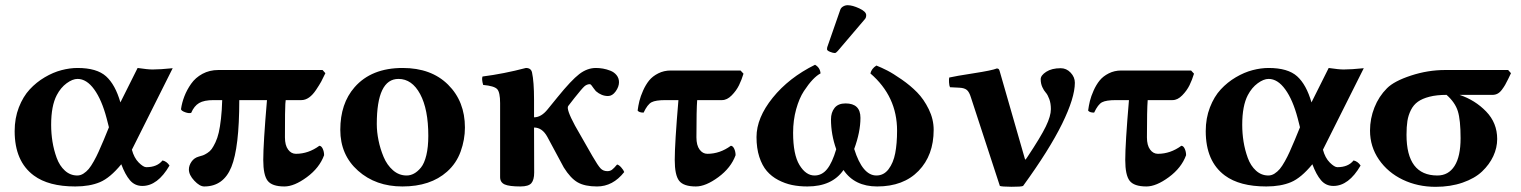

<svg xmlns="http://www.w3.org/2000/svg" viewBox="-20 -704 5823 735"><path d="M276.9 -443.8Q350.6 -443.8 386 -411.9Q421.4 -379.9 440.9 -312L506.8 -443.8Q545.4 -438 564 -438Q593.3 -438 641.1 -442.9L484.9 -130.9Q493.2 -99.6 511 -81.8Q528.8 -64 540 -64Q581.5 -64 602.1 -89.8Q618.2 -86.4 628.9 -70.3Q583.5 7.8 524.9 7.8Q496.1 7.8 477.5 -13.9Q459 -35.6 444.3 -75.2Q401.4 -22.9 362.3 -6.6Q323.2 9.8 268.1 9.8Q166 9.8 109.4 -32.2Q36.1 -86.4 36.1 -202.1Q36.1 -251.5 52.2 -293Q68.4 -334.5 93.8 -361.8Q119.1 -389.2 151.4 -408.2Q183.6 -427.2 215.6 -435.5Q247.6 -443.8 276.9 -443.8ZM397 -216.8 388.2 -251Q369.6 -321.8 340.6 -361.8Q311.5 -401.9 276.9 -401.9Q257.8 -401.9 235.1 -385.3Q212.4 -368.7 197.3 -339.8Q175.8 -298.8 175.8 -226.1Q175.8 -193.4 180.9 -161.6Q186 -129.9 197 -99.6Q208 -69.3 228.5 -50.8Q249 -32.2 275.9 -32.2Q288.1 -32.2 299.3 -39.3Q310.5 -46.4 319.6 -57.1Q328.6 -67.9 339.1 -86.7Q349.6 -105.5 357.4 -123L377 -168Z M1214.8 -436 1225.6 -423.8Q1216.3 -403.8 1209.5 -391.4Q1202.6 -378.9 1189.9 -359.9Q1177.2 -340.8 1163.1 -330.8Q1148.9 -320.8 1133.8 -320.8H1073.7Q1073.2 -314 1072.3 -306.2Q1070.8 -290.5 1070.8 -178.2Q1070.8 -147.9 1082.8 -131.6Q1094.7 -115.2 1112.8 -115.2Q1160.6 -115.2 1202.6 -146Q1210.4 -145.5 1215.6 -134.3Q1220.7 -123 1220.7 -109.9Q1203.1 -61.5 1154.8 -25.9Q1106.4 9.8 1068.8 9.8Q1021.5 9.8 1004.6 -12Q987.8 -33.7 987.8 -91.8Q987.8 -154.8 1002 -320.8H896Q896 -139.2 865.7 -64.7Q835.4 9.8 761.7 9.8Q744.6 9.8 723.9 -12.2Q703.1 -34.2 703.1 -55.2Q703.1 -70.3 713.1 -85Q723.1 -99.6 740.7 -104.5Q750.5 -106.9 757.1 -109.4Q763.7 -111.8 773.7 -118.2Q783.7 -124.5 790.3 -133.5Q796.9 -142.6 804.7 -158.9Q812.5 -175.3 817.4 -196.5Q822.3 -217.8 825.9 -249.5Q829.6 -281.2 830.6 -320.8H797.9Q761.2 -320.8 742.2 -309.6Q723.1 -298.3 711.9 -272Q703.6 -269 688.7 -274.4Q673.8 -279.8 672.9 -286.1Q676.3 -310.5 685.8 -335.2Q695.3 -359.9 711.7 -383.3Q728 -406.7 755.1 -421.4Q782.2 -436 815.9 -436Z M1505.4 -401.9Q1422.4 -401.9 1422.4 -229Q1422.4 -199.2 1429 -166.7Q1435.5 -134.3 1448.5 -103.3Q1461.4 -72.3 1484.4 -52.2Q1507.3 -32.2 1536.6 -32.2Q1551.3 -32.2 1564.9 -39.6Q1578.6 -46.9 1591.6 -62.7Q1604.5 -78.6 1612.1 -109.9Q1619.6 -141.1 1619.6 -184.1Q1619.6 -285.6 1588.4 -343.8Q1557.1 -401.9 1505.4 -401.9ZM1282.7 -207Q1282.7 -307.6 1337.4 -370.1Q1401.9 -443.8 1521.5 -443.8Q1630.9 -443.8 1695.3 -379.9Q1759.8 -315.9 1759.8 -215.8Q1759.8 -169.4 1743.4 -124Q1727.1 -78.6 1691.4 -46.9Q1627.9 9.8 1520.5 9.8Q1418.5 9.8 1350.6 -50.5Q1282.7 -110.8 1282.7 -207Z M2024.9 -43.5Q2024.9 -15.6 2014.2 -2.9Q2003.4 9.8 1972.2 9.8Q1929.2 9.8 1911.9 2Q1894.5 -5.9 1894.5 -25.9V-309.1Q1894.5 -351.1 1883.1 -363Q1871.6 -375 1829.6 -378.9Q1823.2 -401.4 1827.1 -411.1Q1908.2 -421.4 1993.2 -443.8Q2012.7 -443.8 2016.6 -426.8Q2024.4 -391.6 2024.4 -321.3V-254.9Q2051.8 -254.9 2076.2 -285.2L2114.3 -332Q2167 -397 2197.5 -420.4Q2228 -443.8 2261.2 -443.8Q2274.4 -443.8 2288.3 -441.4Q2302.2 -439 2316.7 -433.3Q2331.1 -427.7 2340.3 -416.3Q2349.6 -404.8 2349.6 -389.2Q2349.6 -372.1 2336.9 -354.2Q2324.2 -336.4 2307.6 -336.4Q2282.7 -336.4 2261.2 -355Q2257.8 -358.4 2252.9 -365.5Q2248 -372.6 2244.4 -377.2Q2240.7 -381.8 2238.3 -381.8Q2226.6 -381.8 2217 -373.3Q2207.5 -364.7 2179.2 -329.1L2155.3 -298.3Q2146.5 -287.6 2181.2 -223.1L2247.6 -106.9Q2269 -69.8 2279.1 -59.3Q2289.1 -48.8 2305.2 -48.8Q2315.4 -48.8 2322.8 -54.2Q2330.1 -59.6 2342.3 -74.2Q2349.6 -72.8 2358.4 -62.7Q2367.2 -52.7 2369.6 -45.4Q2326.2 9.8 2265.6 9.8Q2218.8 9.8 2191.4 -5.9Q2164.1 -21.5 2138.2 -63L2075.2 -180.2Q2055.7 -215.8 2024.4 -215.8Z M2577.1 -320.8H2527.8Q2489.7 -320.8 2474.1 -312.5Q2458.5 -304.2 2443.8 -272.9Q2426.3 -272.9 2420.9 -280.8Q2423.3 -299.3 2427.7 -317.4Q2432.1 -335.4 2441.9 -357.4Q2451.7 -379.4 2464.8 -395.8Q2478 -412.1 2499.8 -423.1Q2521.5 -434.1 2547.9 -434.1H2814.9L2826.2 -421.9Q2819.3 -398.9 2809.1 -377.9Q2798.8 -356.9 2781 -338.9Q2763.2 -320.8 2744.1 -320.8H2648.9Q2646 -284.7 2646 -178.2Q2646 -147.9 2658 -131.6Q2669.9 -115.2 2688 -115.2Q2735.8 -115.2 2777.8 -146Q2785.6 -145.5 2790.8 -134.3Q2795.9 -123 2795.9 -109.9Q2778.3 -61.5 2730 -25.9Q2681.6 9.8 2644 9.8Q2596.7 9.8 2579.8 -12Q2563 -33.7 2563 -91.8Q2563 -154.8 2577.1 -320.8Z M3225.1 -684.1Q3243.2 -684.1 3269.5 -671.9Q3295.9 -659.7 3295.9 -646Q3295.9 -636.2 3291 -630.9L3187 -508.8Q3180.2 -501 3175.8 -501Q3168.9 -501 3157.5 -505.6Q3146 -510.3 3146 -515.1Q3146 -521 3147 -523.9L3196.8 -667Q3199.7 -674.8 3207.8 -679.4Q3215.8 -684.1 3225.1 -684.1ZM3554.2 -207Q3554.2 -109.4 3496.3 -49.8Q3438.5 9.8 3337.9 9.8Q3251.5 9.8 3209 -53.2Q3165.5 9.8 3070.8 9.8Q3039.1 9.8 3012 4.2Q2984.9 -1.5 2959.2 -14.9Q2933.6 -28.3 2915.5 -49.3Q2897.5 -70.3 2886.7 -103.5Q2876 -136.7 2876 -179.2Q2876 -252.9 2938 -329.8Q3000 -406.7 3100.1 -456.1Q3119.6 -444.8 3121.1 -422.9Q3107.4 -416 3091.3 -399.2Q3075.2 -382.3 3057.4 -355.2Q3039.6 -328.1 3027.8 -285.9Q3016.1 -243.7 3016.1 -195.8Q3016.1 -112.3 3040.5 -72.3Q3064.9 -32.2 3098.1 -32.2Q3126.5 -32.2 3146.2 -56.6Q3166 -81.1 3181.2 -132.8Q3161.1 -189 3161.1 -247.1Q3161.1 -273.4 3174.8 -290.8Q3188.5 -308.1 3216.8 -308.1Q3273.9 -308.1 3273.9 -252.9Q3273.9 -198.7 3250 -133.8Q3281.7 -32.2 3335 -32.2Q3363.3 -32.2 3381.6 -56.4Q3399.9 -80.6 3407 -117.4Q3414.1 -154.3 3414.1 -204.1Q3414.1 -335 3312 -422.9Q3316.4 -441.4 3335 -453.1Q3354.5 -445.3 3376.5 -434.1Q3398.4 -422.9 3431.9 -399.7Q3465.3 -376.5 3491 -350.3Q3516.6 -324.2 3535.4 -285.9Q3554.2 -247.6 3554.2 -207Z M3696.8 -331.1Q3690.4 -352.1 3681.2 -359.6Q3671.9 -367.2 3653.8 -368.2L3616.7 -370.1Q3613.8 -375.5 3613 -388.7Q3612.3 -401.9 3613.8 -407.2Q3636.7 -412.6 3707.8 -423.6Q3778.8 -434.6 3795.9 -441.9Q3800.8 -441.9 3803.2 -439.5Q3805.7 -437 3807.6 -429.2L3902.8 -98.1Q3904.3 -92.8 3905.3 -92.8Q3906.2 -92.8 3912.1 -101.6Q3964.4 -180.2 3983.6 -220Q4002.9 -259.8 4002.9 -286.1Q4002.9 -308.1 3996.8 -324.7Q3990.7 -341.3 3983.4 -349.4Q3976.1 -357.4 3970 -370.8Q3963.9 -384.3 3963.9 -400.9Q3963.9 -415.5 3985.1 -429.2Q4006.3 -442.9 4040.5 -442.9Q4062.5 -442.9 4078.6 -425.8Q4094.7 -408.7 4094.7 -387.2Q4094.7 -329.6 4045.7 -229.7Q3996.6 -129.9 3896.5 7.8Q3889.2 11.2 3852.1 11Q3814.9 10.7 3807.6 7.8Z M4301.8 -320.8H4252.4Q4214.4 -320.8 4198.7 -312.5Q4183.1 -304.2 4168.5 -272.9Q4150.9 -272.9 4145.5 -280.8Q4147.9 -299.3 4152.3 -317.4Q4156.7 -335.4 4166.5 -357.4Q4176.3 -379.4 4189.5 -395.8Q4202.6 -412.1 4224.4 -423.1Q4246.1 -434.1 4272.5 -434.1H4539.6L4550.8 -421.9Q4543.9 -398.9 4533.7 -377.9Q4523.4 -356.9 4505.6 -338.9Q4487.8 -320.8 4468.8 -320.8H4373.5Q4370.6 -284.7 4370.6 -178.2Q4370.6 -147.9 4382.6 -131.6Q4394.5 -115.2 4412.6 -115.2Q4460.4 -115.2 4502.4 -146Q4510.3 -145.5 4515.4 -134.3Q4520.5 -123 4520.5 -109.9Q4502.9 -61.5 4454.6 -25.9Q4406.2 9.8 4368.7 9.8Q4321.3 9.8 4304.4 -12Q4287.6 -33.7 4287.6 -91.8Q4287.6 -154.8 4301.8 -320.8Z M4836.4 -443.8Q4910.2 -443.8 4945.6 -411.9Q4981 -379.9 5000.5 -312L5066.4 -443.8Q5105 -438 5123.5 -438Q5152.8 -438 5200.7 -442.9L5044.4 -130.9Q5052.7 -99.6 5070.6 -81.8Q5088.4 -64 5099.6 -64Q5141.1 -64 5161.6 -89.8Q5177.7 -86.4 5188.5 -70.3Q5143.1 7.8 5084.5 7.8Q5055.7 7.8 5037.1 -13.9Q5018.6 -35.6 5003.9 -75.2Q4960.9 -22.9 4921.9 -6.6Q4882.8 9.8 4827.6 9.8Q4725.6 9.8 4668.9 -32.2Q4595.7 -86.4 4595.7 -202.1Q4595.7 -251.5 4611.8 -293Q4627.9 -334.5 4653.3 -361.8Q4678.7 -389.2 4710.9 -408.2Q4743.2 -427.2 4775.1 -435.5Q4807.1 -443.8 4836.4 -443.8ZM4956.5 -216.8 4947.8 -251Q4929.2 -321.8 4900.1 -361.8Q4871.1 -401.9 4836.4 -401.9Q4817.4 -401.9 4794.7 -385.3Q4772 -368.7 4756.8 -339.8Q4735.4 -298.8 4735.4 -226.1Q4735.4 -193.4 4740.5 -161.6Q4745.6 -129.9 4756.6 -99.6Q4767.6 -69.3 4788.1 -50.8Q4808.6 -32.2 4835.4 -32.2Q4847.7 -32.2 4858.9 -39.3Q4870.1 -46.4 4879.2 -57.1Q4888.2 -67.9 4898.7 -86.7Q4909.2 -105.5 4917 -123L4936.5 -168Z M5693.4 -340.8H5567.4Q5627 -320.8 5669.2 -277.1Q5711.4 -233.4 5711.4 -171.9Q5711.4 -138.2 5696.5 -106.2Q5681.6 -74.2 5653.6 -47.6Q5625.5 -21 5579.1 -4.9Q5532.7 11.2 5475.6 11.2Q5407.2 11.2 5350.1 -16.1Q5293 -43.5 5258.8 -93Q5224.6 -142.6 5224.6 -204.1Q5224.6 -250 5241.5 -292.5Q5258.3 -335 5289.6 -366.2Q5316.9 -393.6 5381.6 -414.8Q5446.3 -436 5512.2 -436H5753.4L5764.2 -423.8L5753.9 -402.3Q5746.6 -387.2 5741.9 -379.2Q5737.3 -371.1 5729.5 -360.6Q5721.7 -350.1 5712.9 -345.5Q5704.1 -340.8 5693.4 -340.8ZM5482.4 -32.2Q5524.9 -32.2 5548.1 -68.6Q5571.3 -105 5571.3 -174.8Q5571.3 -244.6 5560.8 -278.3Q5550.3 -312 5517.6 -340.8Q5479.5 -340.8 5452.1 -333.7Q5424.8 -326.7 5408 -314.7Q5391.1 -302.7 5381.1 -282.7Q5371.1 -262.7 5367.7 -240.7Q5364.3 -218.8 5364.3 -188Q5364.3 -32.2 5482.4 -32.2Z"/></svg>

Font: Linux Libertine G
Style: Bold
Weight: 700
Designer: Philipp H. Poll
Foundry: Philipp H. Poll
Version: Version 5.0.3